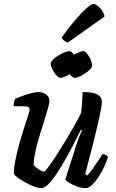

<svg xmlns="http://www.w3.org/2000/svg" viewBox="-20 -979 602 999"><path d="M196 0Q180 0 156.5 -9Q133 -18 109.5 -31Q86 -44 70 -56.5Q54 -69 52 -75Q52 -105 60 -145.5Q68 -186 80 -229Q92 -272 104.5 -310.5Q117 -349 125.5 -375.5Q134 -402 134 -409Q134 -419 126 -422.5Q118 -426 106 -426H51Q51 -437 53.5 -448Q56 -459 58 -464Q73 -471 96 -479.5Q119 -488 142.5 -494Q166 -500 180 -500Q203 -500 220 -487.5Q237 -475 237 -453Q237 -442 229 -413Q221 -384 208.5 -345.5Q196 -307 183.5 -265Q171 -223 163 -185Q155 -147 155 -120Q165 -108 182.5 -97Q200 -86 209 -86Q214 -86 231.5 -109.5Q249 -133 273 -170Q297 -207 322 -248.5Q347 -290 368.5 -328Q390 -366 402 -391Q405 -414 407 -445Q409 -476 410 -500Q464 -500 487 -487.5Q510 -475 510 -449Q510 -423 487 -324.5Q464 -226 423 -73L434 -66Q444 -76 459 -96.5Q474 -117 488.5 -139Q503 -161 513 -177Q522 -177 530.5 -172.5Q539 -168 542 -163Q536 -142 523.5 -114.5Q511 -87 494 -60.5Q477 -34 459 -17Q441 0 425 0Q405 0 381.5 -8.5Q358 -17 340.5 -27.5Q323 -38 320 -45L373 -212Q382 -241 391.5 -265.5Q401 -290 406 -301L401 -304Q384 -270 363 -229Q342 -188 319 -147.5Q296 -107 273.5 -73.5Q251 -40 231 -20Q211 0 196 0ZM294 -574Q285 -574 273 -587.5Q261 -601 252.5 -618.5Q244 -636 244 -648Q244 -657 255.5 -668.5Q267 -680 283.5 -690Q300 -700 316 -706.5Q332 -713 340 -713Q351 -713 364 -694Q379 -702 392.5 -707.5Q406 -713 413 -713Q423 -713 434 -699Q445 -685 452 -667.5Q459 -650 459 -638Q459 -626 441.5 -611Q424 -596 402.5 -585Q381 -574 368 -574Q358 -574 343 -593Q329 -585 315.5 -579.5Q302 -574 294 -574ZM332 -757Q322 -760 312.5 -768.5Q303 -777 301 -784Q337 -835 371 -874.5Q405 -914 430.5 -936.5Q456 -959 466 -959Q475 -959 488 -949Q501 -939 511.5 -923.5Q522 -908 524 -893Z"/></svg>

Font: Texturina SemiBold
Style: Italic
Weight: 600
Italic angle: -11°
Designer: Guillermo Torres Carreño
Foundry: Omnibus-Type
Version: Version 1.002; ttfautohint (v1.8.3)